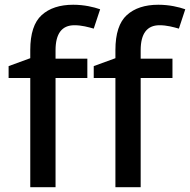

<svg xmlns="http://www.w3.org/2000/svg" viewBox="-20 -785 797 805"><path d="M346.2 -539.1H212.9V-574.2C212.9 -644 239.3 -679.2 292 -679.2C322.8 -679.2 350.1 -671.4 373 -665L399.9 -746.1C373 -755.4 333.5 -765.1 287.1 -765.1C230.5 -765.1 186.5 -750.5 154.8 -721.7C123 -692.9 106.9 -644 106.9 -575.2V-541L16.1 -507.8V-458H106.9V0H212.9V-458H346.2ZM703.1 -539.1H569.8V-574.2C569.8 -644 596.2 -679.2 648.9 -679.2C679.7 -679.2 707 -671.4 730 -665L756.8 -746.1C730 -755.4 690.4 -765.1 644 -765.1C587.4 -765.1 543.5 -750.5 511.7 -721.7C480 -692.9 463.9 -644 463.9 -575.2V-541L373 -507.8V-458H463.9V0H569.8V-458H703.1Z"/></svg>

Font: Noto Reveo Sans
Style: Regular
Weight: 500
Designer: Monotype Design Team
Foundry: Monotype Imaging Inc.
Version: Version 2.007